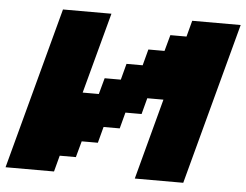

<svg xmlns="http://www.w3.org/2000/svg" viewBox="-47 -683 950 740"><g transform="rotate(5 427.5 -312.5)"><path d="M500 0H687.5Q715.3 -104 771.2 -312.3Q827.1 -520.5 855 -625H667.5L650.9 -562.5H588.4L571.3 -500H508.8L492.2 -437.5H429.7L413.1 -375H350.6L333.5 -312.5H271L355 -625H167.5Q139.6 -520.5 83.7 -312.3Q27.8 -104 0 0H187.5L204.1 -62.5H266.6L283.7 -125H346.2L362.8 -187.5H425.3L441.9 -250H504.4L521 -312.5H583.5Z"/></g></svg>

Font: Faithful 32x
Style: SemiboldOblique
Weight: 400
Foundry: Faithful Resource Pack
Version: Version 1.0; January 27, 2023